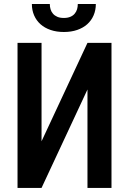

<svg xmlns="http://www.w3.org/2000/svg" viewBox="-20 -921 640 941"><path d="M408.7 -710.9H526.4V0H408.7V-482.4L183.6 0H65.9V-710.9H183.6V-228.5ZM449.7 -901.4Q449.7 -871.1 438.7 -845.7Q427.7 -820.3 407.5 -802.2Q387.2 -784.2 358.2 -774.2Q329.1 -764.2 293 -764.2Q256.8 -764.2 227.8 -774.2Q198.7 -784.2 178.5 -802.2Q158.2 -820.3 147.2 -845.7Q136.2 -871.1 136.2 -901.4H224.1Q224.1 -887.7 227.8 -875.5Q231.4 -863.3 239.7 -853.8Q248 -844.2 261 -838.6Q273.9 -833 293 -833Q311.5 -833 324.7 -838.6Q337.9 -844.2 345.9 -853.8Q354 -863.3 357.7 -875.5Q361.3 -887.7 361.3 -901.4Z"/></svg>

Font: Roboto Mono
Style: Regular
Weight: 500
Designer: Google
Version: Version 2.000986; 2015; ttfautohint (v1.3)